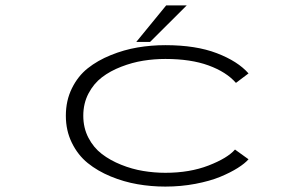

<svg xmlns="http://www.w3.org/2000/svg" viewBox="-20 -679 1090 710"><path d="M484 -524 594.5 -659H670.5L535 -524ZM899 -90Q885.5 -74.5 859 -57.8Q832.5 -41 794.5 -25.2Q756.5 -9.5 702.8 0.8Q649 11 591.5 11Q539 11 488.5 2.2Q438 -6.5 389.5 -26.5Q341 -46.5 304.5 -76Q268 -105.5 245.8 -150.8Q223.5 -196 223.5 -251Q223.5 -307 245.8 -352.2Q268 -397.5 304.5 -426.5Q341 -455.5 389.8 -475.2Q438.5 -495 488.8 -503.5Q539 -512 591.5 -512Q704.5 -512 782 -482.2Q859.5 -452.5 899 -407.5L852.5 -372.5Q817 -413 751.2 -437Q685.5 -461 591.5 -461Q550 -461 509.5 -454.5Q469 -448 428.2 -432.2Q387.5 -416.5 357 -393.2Q326.5 -370 307.2 -333.2Q288 -296.5 288 -251Q288 -206 307 -169.5Q326 -133 356.8 -109.5Q387.5 -86 428 -69.8Q468.5 -53.5 509.5 -46.8Q550.5 -40 591.5 -40Q681.5 -40 751.2 -67Q821 -94 849 -126Z"/></svg>

Font: League Mono Extended UltraLight
Style: Regular
Weight: 200
Width: 9
Designer: Tyler Finck
Foundry: The League of Moveable Type / Tyler Finck
Version: Version 2.210